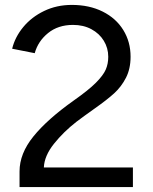

<svg xmlns="http://www.w3.org/2000/svg" viewBox="-20 -754 617 774"><path d="M276.4 -348.2Q336.8 -390.6 366.4 -420.3Q396 -450 406.2 -473.3Q416.4 -496.6 416.4 -525.2Q416.4 -560.2 398.5 -589.6Q380.6 -619 348.4 -636.3Q316.2 -653.6 274.4 -653.6Q214.4 -653.6 173.9 -620.8Q133.4 -588 120 -539.6L29 -557.6Q40.4 -604.6 73.8 -645Q107.2 -685.4 157.9 -709.8Q208.6 -734.2 269.4 -734.2Q340.2 -734.2 394 -707.3Q447.8 -680.4 477.1 -632.8Q506.4 -585.2 506.4 -525.4Q506.4 -476.8 487.8 -440.5Q469.2 -404.2 440.2 -377.8Q411.2 -351.4 362 -316.8Q318.8 -286.2 288.8 -263.6Q236.2 -222.8 197.5 -174.3Q158.8 -125.8 156.8 -79H515.8V0H58.8V-63Q58.8 -135 114.7 -204Q170.6 -273 276.4 -348.2Z"/></svg>

Font: 寒蝉端黑体 Light
Style: Regular
Weight: 300
Designer: ChillDuanSans {Warren2060}; 
Source Han Sans {Ryoko NISHIZUKA 西塚涼子 (kana, bopomofo & ideographs); Paul D. Hunt (Latin, G
Foundry: ChillType&Adobe
Version: Version 1.300;Glyphs 3.3 (3306)